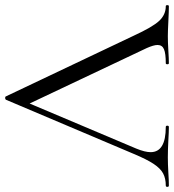

<svg xmlns="http://www.w3.org/2000/svg" viewBox="11 -692 677 747"><g transform="rotate(-90 349.5 -318.5)"><path d="M1 -12Q29 -12 48.5 -22.5Q68 -33 85.5 -59.5Q103 -86 124 -136L335 -634Q337 -637 342 -637Q347 -637 348 -634L584 -137Q618 -63 642 -37.5Q666 -12 699 -12Q703 -12 703 -6Q703 0 699 0Q680 0 640 -2Q600 -4 582 -4Q560 -4 526 -2Q494 0 477 0Q473 0 473 -6Q473 -12 477 -12Q515 -12 531.5 -19Q548 -26 548 -44Q548 -59 536 -86L314 -555L339 -586L145 -127Q131 -93 131 -71Q131 -12 229 -12Q234 -12 234 -6Q234 0 229 0Q211 0 177 -2Q139 -4 111 -4Q85 -4 51 -2Q21 0 1 0Q-4 0 -4 -6Q-4 -12 1 -12Z"/></g></svg>

Font: Cormorant Infant
Style: Regular
Weight: 400
Designer: Christian Thalmann (Catharsis Fonts)
Foundry: Catharsis Fonts
Version: Version 4.000